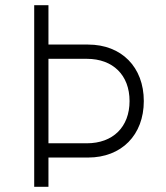

<svg xmlns="http://www.w3.org/2000/svg" viewBox="-20 -721 640 741"><path d="M112 0H167V-113H320C449 -113 535 -200 535 -331C535 -462 449 -549 320 -549H167V-701H112ZM167 -168V-494H315C416 -494 480 -431 480 -331C480 -231 416 -168 315 -168Z"/></svg>

Font: Grotesk 01 Extrafine
Style: Bold
Weight: 400
Designer: Frank Adebiaye, contributions by Jérémy Landes, Ariel Martín Pérez
Foundry: Velvetyne Type Foundry
Version: Version 3.000;Glyphs 3.1.2 (3150)